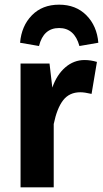

<svg xmlns="http://www.w3.org/2000/svg" viewBox="-20 -802 441 822"><path d="M233 -682Q166 -682 147 -605L66 -619Q72 -691 116.5 -736.5Q161 -782 233 -782Q305 -782 350 -736.5Q395 -691 401 -619L320 -605Q299 -682 233 -682ZM204 -427Q223 -482 259.5 -513.5Q296 -545 342 -545Q368 -545 395 -537L372 -400Q342 -407 324 -407Q277 -407 250.5 -373Q224 -339 210 -271V0H68V-530H192Z"/></svg>

Font: Fira Sans SemiBold
Style: Regular
Weight: 600
Designer: bBox Type GmbH & Carrois Corporate GbR & Edenspiekermann AG
Foundry: bBox Type GmbH & Carrois Corporate GbR & Edenspiekermann AG
Version: Version 4.301;PS 004.301;hotconv 1.0.88;makeotf.lib2.5.64775